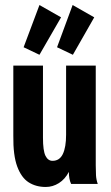

<svg xmlns="http://www.w3.org/2000/svg" viewBox="-20 -732 440 764"><path d="M162 12Q123 12 94 -6.5Q65 -25 48.5 -69.5Q32 -114 33 -192V-471H151V-184Q151 -132 161 -112Q171 -92 189 -92Q217 -92 230 -119Q243 -146 243 -196V-471H361V-74Q361 -52 362 -34.5Q363 -17 369 0H263Q254 -19 254 -48Q239 -19 214.5 -3.5Q190 12 162 12ZM270 -514 207 -544 269 -712 355 -663ZM137 -514 74 -544 137 -712 223 -663Z"/></svg>

Font: Inconsolata Condensed Black
Style: Regular
Weight: 900
Width: 3
Monospace: yes
Designer: Raph Levien, Cyreal, Brenton Simpson
Foundry: Raph Levien, Cyreal, Google
Version: Version 3.001; ttfautohint (v1.8.2.53-6de2)